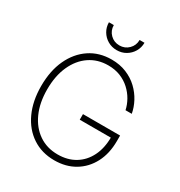

<svg xmlns="http://www.w3.org/2000/svg" viewBox="-215 -1081 1156 1236"><g transform="rotate(30 362.5 -463.0)"><path d="M371.1 9.8Q277.8 9.8 207.5 -36.9Q137.2 -83.5 98.4 -167.7Q59.6 -252 59.6 -363.3Q59.6 -476.1 98.6 -560.1Q137.7 -644 207.3 -690.7Q276.9 -737.3 368.7 -737.3Q430.2 -737.3 479.7 -716.8Q529.3 -696.3 565.4 -661.9Q601.6 -627.4 624 -585.2Q646.5 -543 654.3 -499H607.9Q600.1 -535.6 580.6 -570.3Q561 -605 530.5 -633.1Q500 -661.1 459.5 -677.5Q418.9 -693.8 368.7 -693.8Q290.5 -693.8 231 -653.3Q171.4 -612.8 137.7 -538.3Q104 -463.9 104 -363.3Q104 -264.2 137.5 -189.9Q170.9 -115.7 231 -74.7Q291 -33.7 371.1 -33.7Q444.8 -33.7 499.3 -66.7Q553.7 -99.6 584 -160.2Q614.3 -220.7 614.3 -303.2L629.9 -298.8H383.3V-340.3H659.2V-299.8Q659.2 -206.5 622.8 -137Q586.4 -67.4 521.5 -28.8Q456.5 9.8 371.1 9.8ZM364.7 -805.2Q327.6 -805.2 297.6 -822.8Q267.6 -840.3 250 -870.1Q232.4 -899.9 232.4 -936H268.6Q268.6 -895.5 296.4 -867.9Q324.2 -840.3 364.7 -840.3Q404.8 -840.3 432.6 -867.9Q460.4 -895.5 460.4 -936H496.6Q496.6 -899.9 479 -870.1Q461.4 -840.3 431.6 -822.8Q401.9 -805.2 364.7 -805.2Z"/></g></svg>

Font: Inter 20pt ExtraLight
Style: Regular
Weight: 250
Version: Version 4.001;git-66647c0bb